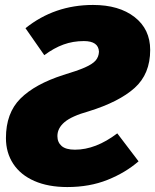

<svg xmlns="http://www.w3.org/2000/svg" viewBox="-20 -736 627 776"><path d="M587 -534Q587 -437 524 -380.5Q461 -324 338 -286Q270 -267 241 -242.5Q212 -218 212 -186Q212 -161 229 -146Q246 -131 283 -131Q367 -131 454 -197L540 -84Q487 -38 414.5 -9Q342 20 252 20Q175 20 119 -4.5Q63 -29 33.5 -74Q4 -119 4 -178Q4 -279 62.5 -337.5Q121 -396 236 -433Q293 -450 323.5 -463.5Q354 -477 366.5 -491.5Q379 -506 380 -527Q378 -570 319 -570Q275 -570 236.5 -556Q198 -542 159 -513L83 -622Q200 -716 356 -716Q461 -716 524 -667Q587 -618 587 -534Z"/></svg>

Font: Fira Sans Black
Style: Italic
Weight: 900
Italic angle: -8°
Designer: Carrois Corporate & Edenspiekermann AG
Foundry: Carrois Corporate GbR & Edenspiekermann AG
Version: Version 4.203